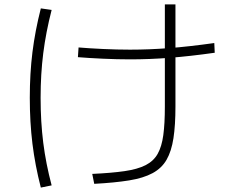

<svg xmlns="http://www.w3.org/2000/svg" viewBox="-20 -803 1040 870"><path d="M398 -15Q485 -19 544 -27.5Q603 -36 639.5 -54.5Q676 -73 694.5 -106Q713 -139 720 -191Q727 -243 727 -320V-783H775V-320Q775 -236 766 -177Q757 -118 735 -79.5Q713 -41 671.5 -18.5Q630 4 565 14.5Q500 25 407 30ZM569 -534Q511 -534 446 -537Q381 -540 333 -544L336 -588Q383 -584 447 -581Q511 -578 569 -578Q656 -578 746.5 -585Q837 -592 951 -608L953 -564Q840 -548 748.5 -541Q657 -534 569 -534ZM165 47Q139 -54 127 -151.5Q115 -249 115 -360Q115 -470 127 -566.5Q139 -663 165 -765L214 -758Q188 -657 176 -562Q164 -467 164 -360Q164 -251 176 -156Q188 -61 214 37Z"/></svg>

Font: M PLUS 2 Thin Light
Style: Regular
Weight: 300
Version: Version 1.001